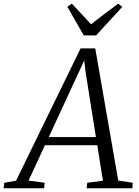

<svg xmlns="http://www.w3.org/2000/svg" viewBox="-80 -1008 746 1028"><path d="M-60.5 0 -57 -29.5 6 -40.5 351.5 -749H430L553 -41.5L630.5 -29.5L628.5 0H384L387 -29.5L471 -40.5L441 -230.5H160.5L73 -41L159 -29.5L156.5 0ZM181 -274H433.5L377 -630.5L371 -684.5L348 -634.5ZM368.5 -818.5 280.5 -972 304.5 -988.5Q330 -961 355.8 -933.8Q381.5 -906.5 407.5 -878Q441.5 -905 477.8 -932.2Q514 -959.5 553 -988.5L574.5 -971L434.5 -818.5Z"/></svg>

Font: Merriweather 60pt Light
Style: Italic
Weight: 300
Italic angle: -7.8°
Version: Version 2.101